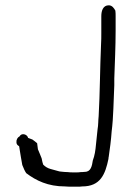

<svg xmlns="http://www.w3.org/2000/svg" viewBox="-20 -686 499 724"><path d="M42 -149C42 -142 47 -137 52 -135C53 -132 53 -128 54 -123C57 -107 60 -83 64 -64C69 -51 74 -40 79 -33C116 -5 161 17 225 17C235 18 245 18 254 18H271C278 18 284 18 290 17C359 17 377 -29 389 -87C389 -89 389 -92 390 -95C394 -122 399 -159 401 -190C408 -244 408 -306 411 -365V-390C413 -451 416 -510 416 -570V-625C416 -632 416 -639 415 -646C410 -655 403 -666 390 -666C369 -666 362 -646 362 -625V-561C362 -548 362 -533 361 -518C357 -430 357 -335 352 -248C350 -230 351 -215 348 -199L342 -142C340 -119 337 -99 330 -81C327 -61 323 -38 300 -38C293 -37 287 -37 283 -37C279 -36 275 -36 271 -36H253C248 -36 242 -36 236 -37C227 -37 218 -38 209 -39C203 -39 194 -43 188 -44L170 -49C159 -52 150 -58 143 -65C141 -70 139 -78 137 -89C132 -101 128 -112 123 -123C122 -133 121 -141 120 -146C114 -151 108 -156 102 -160L86 -166C83 -180 61 -186 54 -172C46 -168 41 -159 42 -149Z"/></svg>

Font: Scribbler
Style: Regular
Weight: 400
Designer: Mew Too
Foundry: Cannot Into Space Fonts
Version: Version 1.001